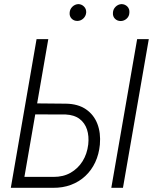

<svg xmlns="http://www.w3.org/2000/svg" viewBox="-20 -898 748 918"><path d="M139.2 -403.8 295.4 -402.3Q353 -401.4 390.9 -375.5Q428.7 -349.6 445.6 -305.9Q462.4 -262.2 457.5 -206.5Q453.1 -160.2 435.3 -122.1Q417.5 -84 387.9 -56.4Q358.4 -28.8 319.3 -14.2Q280.3 0.5 232.9 0H31.7L154.8 -710.9H210.9L96.7 -52.2H234.9Q282.2 -51.8 317.6 -72Q353 -92.3 374.8 -127.2Q396.5 -162.1 401.9 -207.5Q406.2 -247.1 396 -278.6Q385.7 -310.1 360.6 -329.3Q335.4 -348.6 293.9 -350.6L129.9 -351.1ZM691.4 -710.9 567.9 0H512.2L635.7 -710.9ZM313 -837.4Q314 -854 325.9 -865.7Q337.9 -877.4 354.5 -878.4Q370.6 -877.9 381.8 -866.5Q393.1 -855 392.1 -837.9Q390.6 -821.3 378.7 -809.8Q366.7 -798.3 350.1 -797.9Q333 -797.9 322.3 -809.1Q311.5 -820.3 313 -837.4ZM520 -836.9Q520.5 -853.5 532.5 -865.5Q544.4 -877.4 561 -878.4Q578.1 -877.9 589.1 -866.5Q600.1 -855 598.6 -837.4Q598.1 -820.3 585.9 -809.1Q573.7 -797.9 557.6 -797.4Q540.5 -797.4 529.5 -808.6Q518.6 -819.8 520 -836.9Z"/></svg>

Font: Roboto Condensed Light
Style: Italic
Weight: 300
Italic angle: -12°
Designer: Christian Robertson
Foundry: Google
Version: Version 3.0; 2020